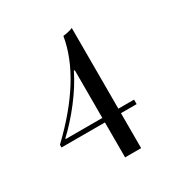

<svg xmlns="http://www.w3.org/2000/svg" viewBox="-155 -601 891 923"><g transform="rotate(-30 290.5 -139.5)"><path d="M37 0V-15Q277 -244 313 -460Q347 -464 367 -473V-25H454V0H367V194H278V0ZM75 -25H278V-290H273Q239 -221 185.5 -151.5Q132 -82 75 -29Z"/></g></svg>

Font: Elsie Swash Caps
Style: Regular
Weight: 400
Designer: Alejandro Inler
Foundry: Alejandro Inler
Version: 1.003